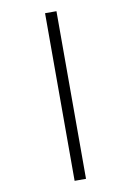

<svg xmlns="http://www.w3.org/2000/svg" viewBox="-106 -824 770 1128"><g transform="rotate(-10 279.5 -260.0)"><path d="M245 240V-760H313V240Z"/></g></svg>

Font: Noto Naskh Arabic SemiBold
Style: Regular
Weight: 600
Designer: Monotype Design Team, David Williams, Mohamad Dakak and Nizar Qandah
Foundry: Monotype Imaging Inc.
Version: Version 2.016